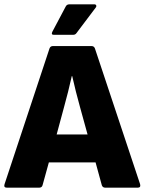

<svg xmlns="http://www.w3.org/2000/svg" viewBox="-24 -868 669 888"><path d="M8 0Q-8 0 -3 -16L205 -644Q209 -655 221 -655H399Q411 -655 415 -644L624 -16Q628 0 613 0H463Q451 0 447 -11L418 -117H202L173 -12Q170 0 157 0ZM272 -372 238 -246H381L346 -373Q336 -409 327 -444.5Q318 -480 310 -516H308Q300 -480 291 -444Q282 -408 272 -372ZM225 -707Q211 -707 218 -721L280 -838Q285 -848 297 -848H412Q419 -848 421 -843Q423 -838 418 -832L329 -714Q324 -707 314 -707Z"/></svg>

Font: Sofia Sans Black
Style: Regular
Weight: 900
Designer: Botio Nikoltchev, Ani Petrova
Foundry: lettersoup
Version: Version 4.100; ttfautohint (v1.8.3)